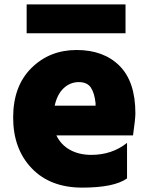

<svg xmlns="http://www.w3.org/2000/svg" viewBox="-20 -815 688 876"><path d="M597.7 -297.9Q597.7 -272.5 586.9 -197.3H237.3Q257.8 -154.3 299.3 -131.3Q340.8 -108.4 396.5 -108.4Q491.2 -108.4 559.6 -163.1V-1Q501 41 355 41Q209 41 124.5 -47.4Q40 -135.7 40 -278.8Q40 -421.9 123 -504.4Q206.1 -586.9 329.6 -586.9Q453.1 -586.9 525.4 -514.6Q597.7 -442.4 597.7 -297.9ZM101.6 -663.1V-794.9H552.7V-663.1ZM229.5 -333H416V-344.7Q411.1 -390.6 394.5 -415.5Q377.9 -440.4 339.4 -440.4Q300.8 -440.4 271 -413.1Q241.2 -385.7 229.5 -333Z"/></svg>

Font: GenEi M Gothic v2 Black
Style: Regular
Weight: 900
Version: Version 2.0